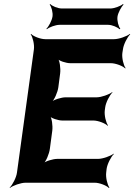

<svg xmlns="http://www.w3.org/2000/svg" viewBox="-20 -905 665 951"><path d="M499 -358 501 -373C504 -397 523 -434 537 -447L536 -449C521 -437 482 -423 459 -423H305C285 -423 247 -412 233 -399L234 -397C249 -409 266 -449 269 -473L278 -542C281 -566 276 -606 265 -618L262 -616C272 -603 308 -592 328 -592H529C553 -592 589 -578 600 -566L602 -568C592 -581 583 -618 586 -642L589 -661C592 -685 611 -722 625 -735L623 -737C608 -725 569 -711 545 -711H204C180 -711 145 -725 134 -737L132 -735C142 -722 151 -685 148 -661L64 -50C61 -26 42 11 28 24L29 26C44 14 83 0 107 0H449C473 0 508 14 519 26L522 24C512 11 503 -26 506 -50L508 -68C511 -92 530 -129 544 -142L543 -144C528 -132 489 -118 465 -118H263C243 -118 205 -107 191 -94L193 -92C208 -104 224 -144 227 -168L239 -258C242 -282 237 -322 226 -334L223 -332C233 -319 269 -308 289 -308H443C466 -308 502 -294 513 -282L515 -284C505 -297 496 -334 499 -358ZM562 -823C565 -842 581 -872 592 -882L589 -885C578 -875 546 -863 527 -863H286C266 -863 238 -875 229 -885L226 -882C235 -872 243 -842 240 -823C237 -803 221 -773 210 -763L212 -760C223 -770 255 -782 275 -782H516C535 -782 563 -770 572 -760L576 -763C567 -773 559 -803 562 -823Z"/></svg>

Font: Asimov
Style: EdgeNarIt
Weight: 500
Designer: Google
Version: Version 2.000980: 2014